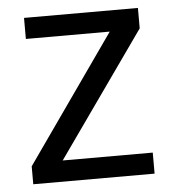

<svg xmlns="http://www.w3.org/2000/svg" viewBox="-44 -577 558 618"><g transform="rotate(-5 235.0 -268.0)"><path d="M431 0H39V-58L327 -468H56V-536H424V-470L140 -68H431Z"/></g></svg>

Font: Noto Sans Oriya
Style: Regular
Weight: 400
Designer: Amélie Bonet and Sol Matas
Foundry: Google LLC
Version: Version 2.006